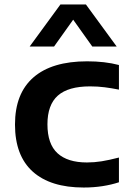

<svg xmlns="http://www.w3.org/2000/svg" viewBox="-20 -828 582 858"><path d="M354 10Q205.5 10 126.2 -61.2Q47 -132.5 47 -271.5Q47 -410.5 129.5 -482.2Q212 -554 369.5 -554Q449 -554 511.5 -537.5V-427.5Q478.5 -434 447.8 -438Q417 -442 382.5 -442Q285 -442 238.5 -400.8Q192 -359.5 192 -272.5Q192 -184.5 237 -143.2Q282 -102 368.5 -102Q401 -102 434 -107.2Q467 -112.5 511.5 -124V-13.5Q478.5 -2.5 438.2 3.8Q398 10 354 10ZM112.5 -620 250 -808H364L501.5 -620H392.5L307 -740L221.5 -620Z"/></svg>

Font: Encode Sans Exp SmBold
Style: Regular
Weight: 600
Width: 7
Designer: Multiple Designers
Foundry: Impallari Type
Version: Version 3.002; ttfautohint (v1.8.3) -l 8 -r 50 -G 200 -x 14 